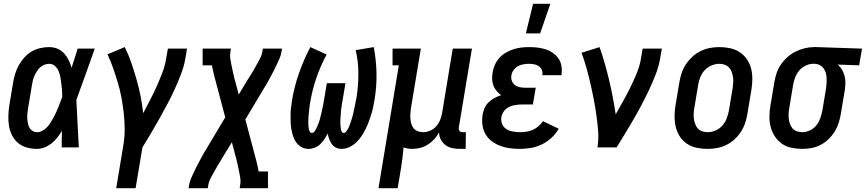

<svg xmlns="http://www.w3.org/2000/svg" viewBox="-20 -776 4559 1011"><path d="M175 8Q148 8 122 1Q96 -6 76 -22.5Q56 -39 44 -62.5Q32 -86 27.5 -112Q23 -138 24 -166Q25 -194 29 -221L49 -341Q53 -365 60 -388Q67 -411 79 -432.5Q91 -454 108 -473Q125 -492 146 -504.5Q167 -517 191 -522.5Q215 -528 238 -528Q262 -528 282.5 -519.5Q303 -511 317.5 -495Q332 -479 341.5 -459.5Q351 -440 357 -419Q365 -444 373 -469.5Q381 -495 389 -520H479Q455 -453 431 -385Q407 -317 382 -250Q386 -188 388.5 -125Q391 -62 395 0H305Q305 -22 305 -43.5Q305 -65 306 -87Q295 -69 282 -52Q269 -35 252 -21.5Q235 -8 215 0Q195 8 175 8ZM176 -80Q190 -80 203.5 -87.5Q217 -95 227.5 -106Q238 -117 246 -130Q254 -143 261.5 -156.5Q269 -170 275 -183.5Q281 -197 287 -211Q293 -225 297.5 -238.5Q302 -252 308 -266Q308 -284 306.5 -301Q305 -318 303 -335.5Q301 -353 298 -369.5Q295 -386 288.5 -401.5Q282 -417 269.5 -428.5Q257 -440 239 -440Q226 -440 213.5 -435Q201 -430 191 -421Q181 -412 174 -400.5Q167 -389 161.5 -377Q156 -365 153 -352.5Q150 -340 148 -327L128 -207Q126 -194 124.5 -180.5Q123 -167 123.5 -154Q124 -141 126.5 -128Q129 -115 135 -104Q141 -93 151.5 -86.5Q162 -80 176 -80Z M592 215 630 -14Q637 -57 636.5 -98.5Q636 -140 631.5 -181Q627 -222 619.5 -262Q612 -302 600.5 -340.5Q589 -379 576 -416.5Q563 -454 546 -490L637 -528Q657 -488 671.5 -445.5Q686 -403 698.5 -359.5Q711 -316 720 -271Q729 -226 734 -180Q752 -215 770.5 -250Q789 -285 805 -321Q821 -357 835 -394Q849 -431 855 -468L864 -520H965L956 -468Q949 -427 933.5 -386.5Q918 -346 900 -306.5Q882 -267 861.5 -228.5Q841 -190 819.5 -151.5Q798 -113 775.5 -75Q753 -37 730 0L694 215Z M973 215 976 197Q979 180 985.5 164.5Q992 149 999.5 133.5Q1007 118 1014.5 102.5Q1022 87 1030.5 72Q1039 57 1047 41.5Q1055 26 1065 11L1166 -158L1121 -328Q1114 -353 1107.5 -379Q1101 -405 1096 -432H1047V-520H1196L1193 -502Q1190 -483 1193 -465Q1196 -447 1199.5 -429.5Q1203 -412 1207 -394.5Q1211 -377 1215 -360Q1216 -357 1216.5 -355Q1217 -353 1218 -350L1237 -278L1287 -361Q1289 -364 1290.5 -366Q1292 -368 1293 -370Q1303 -386 1312.5 -402Q1322 -418 1331 -434.5Q1340 -451 1349 -467.5Q1358 -484 1361 -502L1364 -520H1465L1462 -502Q1459 -485 1452.5 -469.5Q1446 -454 1438.5 -438.5Q1431 -423 1423.5 -407.5Q1416 -392 1407.5 -377Q1399 -362 1391 -346.5Q1383 -331 1373 -316L1272 -147L1317 23Q1324 48 1330.5 74Q1337 100 1342 127H1391V215H1242L1245 197Q1248 178 1245 160Q1242 142 1238.5 124.5Q1235 107 1231 89.5Q1227 72 1223 55Q1222 52 1221.5 50Q1221 48 1220 45L1201 -27L1150 56Q1149 59 1147.5 61Q1146 63 1145 65Q1135 81 1125.5 97Q1116 113 1107 129.5Q1098 146 1089 162.5Q1080 179 1077 197L1074 215Z M1779 8Q1763 8 1749.5 1.5Q1736 -5 1727.5 -17Q1719 -29 1713.5 -43.5Q1708 -58 1706 -73Q1698 -58 1688.5 -43.5Q1679 -29 1666.5 -17Q1654 -5 1637.5 1.5Q1621 8 1605 8Q1585 8 1568.5 -1Q1552 -10 1541 -24.5Q1530 -39 1524 -57Q1518 -75 1514.5 -93.5Q1511 -112 1510.5 -131.5Q1510 -151 1510 -170.5Q1510 -190 1512.5 -210Q1515 -230 1518 -250Q1530 -321 1554.5 -391Q1579 -461 1614 -528L1700 -489Q1667 -428 1645.5 -364.5Q1624 -301 1613 -236Q1612 -229 1611 -222Q1610 -215 1609 -208Q1608 -201 1607.5 -193.5Q1607 -186 1606 -179Q1605 -172 1604.5 -165Q1604 -158 1604 -151Q1604 -144 1603.5 -137Q1603 -130 1603.5 -123Q1604 -116 1604.5 -109Q1605 -102 1606.5 -95.5Q1608 -89 1611.5 -82.5Q1615 -76 1622 -76Q1630 -76 1636 -84Q1642 -92 1645.5 -99.5Q1649 -107 1652.5 -115Q1656 -123 1659 -131Q1662 -139 1664 -147Q1666 -155 1668 -163Q1670 -171 1672 -179Q1674 -187 1675.5 -195Q1677 -203 1679 -211.5Q1681 -220 1682.5 -228Q1684 -236 1685 -244Q1686 -252 1688 -260L1701 -338H1799L1786 -260Q1785 -253 1783.5 -246Q1782 -239 1781 -232Q1780 -225 1779 -218Q1778 -211 1777 -204.5Q1776 -198 1775.5 -191Q1775 -184 1774.5 -177Q1774 -170 1773.5 -163Q1773 -156 1772.5 -149Q1772 -142 1772 -135.5Q1772 -129 1772.5 -122Q1773 -115 1773.5 -108.5Q1774 -102 1775 -95.5Q1776 -89 1779.5 -82.5Q1783 -76 1790 -76Q1797 -76 1802 -82.5Q1807 -89 1811 -95.5Q1815 -102 1818 -108.5Q1821 -115 1823 -122Q1825 -129 1827.5 -136Q1830 -143 1832 -149.5Q1834 -156 1836 -163Q1838 -170 1839.5 -177Q1841 -184 1842.5 -191Q1844 -198 1845.5 -205Q1847 -212 1848.5 -218.5Q1850 -225 1851 -232Q1852 -239 1854 -246Q1856 -253 1857 -260Q1867 -324 1867 -388Q1867 -452 1853 -512L1948 -528Q1961 -461 1962.5 -391Q1964 -321 1952 -250Q1949 -230 1944.5 -210Q1940 -190 1934 -170.5Q1928 -151 1920.5 -131.5Q1913 -112 1903.5 -93.5Q1894 -75 1882 -57Q1870 -39 1854 -24.5Q1838 -10 1818.5 -1Q1799 8 1779 8Z M1973 215 2080 -432H2047V-520H2196L2144 -207Q2142 -193 2141 -178.5Q2140 -164 2141 -150.5Q2142 -137 2146 -123.5Q2150 -110 2158.5 -100Q2167 -90 2180 -85Q2193 -80 2207 -80Q2226 -80 2245 -88Q2264 -96 2277 -111Q2290 -126 2297.5 -144.5Q2305 -163 2308 -181L2364 -520H2465L2396 -105Q2395 -100 2396 -95Q2397 -90 2399.5 -86.5Q2402 -83 2407 -81.5Q2412 -80 2417 -80H2433L2432 8H2402Q2381 8 2361.5 4Q2342 0 2326.5 -11.5Q2311 -23 2301.5 -40.5Q2292 -58 2292 -79Q2282 -60 2266.5 -43Q2251 -26 2232.5 -14.5Q2214 -3 2193 2.5Q2172 8 2152 8Q2139 8 2127 6Q2115 4 2105 0Q2103 26 2099.5 53Q2096 80 2092 107L2074 215Z M2717 8Q2690 8 2664 4.5Q2638 1 2614 -8Q2590 -17 2569.5 -32.5Q2549 -48 2536.5 -69.5Q2524 -91 2520.5 -117.5Q2517 -144 2521 -171Q2524 -189 2531.5 -206.5Q2539 -224 2553 -237.5Q2567 -251 2584 -260Q2601 -269 2619 -275Q2606 -284 2595 -297Q2584 -310 2578 -325.5Q2572 -341 2571.5 -359Q2571 -377 2574 -395Q2577 -415 2586 -435Q2595 -455 2610 -471.5Q2625 -488 2644 -499Q2663 -510 2683 -516.5Q2703 -523 2724 -525.5Q2745 -528 2765 -528Q2788 -528 2810 -525.5Q2832 -523 2852.5 -516.5Q2873 -510 2890.5 -498Q2908 -486 2920 -469Q2932 -452 2936 -430.5Q2940 -409 2937 -386L2936 -380H2836V-383Q2838 -397 2832.5 -409Q2827 -421 2816.5 -428Q2806 -435 2792.5 -437.5Q2779 -440 2766 -440Q2751 -440 2736 -437.5Q2721 -435 2707.5 -427.5Q2694 -420 2684.5 -407Q2675 -394 2673 -380Q2670 -365 2675 -351Q2680 -337 2691 -328.5Q2702 -320 2716.5 -317Q2731 -314 2746 -314H2801L2786 -226H2731Q2720 -226 2708.5 -225Q2697 -224 2685.5 -221.5Q2674 -219 2663 -214Q2652 -209 2643 -201Q2634 -193 2628 -182Q2622 -171 2620 -159Q2617 -140 2624 -123Q2631 -106 2646 -96.5Q2661 -87 2680 -83.5Q2699 -80 2718 -80Q2734 -80 2751.5 -82.5Q2769 -85 2785 -92Q2801 -99 2815 -111Q2829 -123 2839 -138L2922 -98Q2907 -72 2884 -50.5Q2861 -29 2833 -15.5Q2805 -2 2775.5 3Q2746 8 2717 8ZM2749 -600 2787 -756H2878L2824 -600Z M3126 0Q3133 -44 3129.5 -87Q3126 -130 3120 -172Q3114 -214 3106 -255.5Q3098 -297 3088.5 -338Q3079 -379 3068 -419Q3057 -459 3042 -498L3137 -528Q3152 -486 3164.5 -442Q3177 -398 3187.5 -354Q3198 -310 3206.5 -265Q3215 -220 3222 -174Q3242 -209 3262 -245Q3282 -281 3300 -317.5Q3318 -354 3333.5 -392Q3349 -430 3355 -468L3364 -520H3465L3456 -468Q3449 -427 3433.5 -386.5Q3418 -346 3399.5 -306.5Q3381 -267 3360.5 -228Q3340 -189 3318 -151Q3296 -113 3273 -75Q3250 -37 3227 0Z M3705 8Q3676 8 3648 2Q3620 -4 3597.5 -19Q3575 -34 3560 -57Q3545 -80 3538.5 -107Q3532 -134 3532 -163Q3532 -192 3537 -221L3557 -341Q3561 -366 3569 -390.5Q3577 -415 3591.5 -437Q3606 -459 3626 -477.5Q3646 -496 3670 -507.5Q3694 -519 3718.5 -523.5Q3743 -528 3768 -528Q3797 -528 3825 -522Q3853 -516 3875.5 -501Q3898 -486 3913.5 -463Q3929 -440 3935.5 -413Q3942 -386 3941.5 -357Q3941 -328 3936 -299L3916 -179Q3912 -154 3904 -129.5Q3896 -105 3882 -83Q3868 -61 3848 -42.5Q3828 -24 3804 -12.5Q3780 -1 3755 3.5Q3730 8 3705 8ZM3706 -80Q3727 -80 3748 -89Q3769 -98 3783.5 -114.5Q3798 -131 3806 -151.5Q3814 -172 3818 -193L3838 -313Q3840 -328 3841 -342.5Q3842 -357 3839.5 -371Q3837 -385 3832.5 -398Q3828 -411 3818.5 -421Q3809 -431 3795.5 -435.5Q3782 -440 3768 -440Q3747 -440 3726 -431Q3705 -422 3690 -405.5Q3675 -389 3667 -368.5Q3659 -348 3656 -327L3636 -207Q3633 -192 3632.5 -177.5Q3632 -163 3634 -149Q3636 -135 3641 -122Q3646 -109 3655 -99Q3664 -89 3678 -84.5Q3692 -80 3706 -80Z M4204 8Q4175 8 4147 2Q4119 -4 4097 -19.5Q4075 -35 4060 -58Q4045 -81 4038 -107.5Q4031 -134 4031.5 -163Q4032 -192 4037 -221L4057 -341Q4061 -366 4069 -390Q4077 -414 4091.5 -435.5Q4106 -457 4126 -475Q4146 -493 4169.5 -504.5Q4193 -516 4217.5 -522Q4242 -528 4266 -528H4281L4519 -520L4504 -432L4391 -436Q4405 -424 4414 -408.5Q4423 -393 4427.5 -375Q4432 -357 4431.5 -337.5Q4431 -318 4428 -299L4408 -179Q4404 -154 4396.5 -130Q4389 -106 4375.5 -84Q4362 -62 4343 -43.5Q4324 -25 4301 -13Q4278 -1 4253 3.5Q4228 8 4204 8ZM4205 -80Q4225 -80 4245 -89.5Q4265 -99 4278.5 -116Q4292 -133 4299 -153Q4306 -173 4310 -193L4330 -313Q4332 -327 4332.5 -340.5Q4333 -354 4332.5 -367.5Q4332 -381 4328 -393.5Q4324 -406 4316.5 -416.5Q4309 -427 4297.5 -433Q4286 -439 4273 -440H4261Q4241 -440 4221 -430Q4201 -420 4187.5 -403.5Q4174 -387 4166.5 -367Q4159 -347 4156 -327L4136 -207Q4133 -192 4132.5 -177.5Q4132 -163 4133.5 -149Q4135 -135 4140 -122Q4145 -109 4154 -99Q4163 -89 4176.5 -84.5Q4190 -80 4205 -80Z"/></svg>

Font: Iosevka Curly Slab Semibold
Style: Italic
Weight: 600
Italic angle: -9°
Monospace: yes
Designer: Belleve Invis
Foundry: Belleve Invis
Version: Version 22.1.2; ttfautohint (v1.8.4)